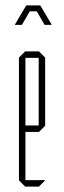

<svg xmlns="http://www.w3.org/2000/svg" viewBox="-20 -690 237 710"><path d="M73 0 50 -23V-24H147V-23L124 0ZM50 -24V-477L73 -500H74V-24ZM74 -202V-226H123V-202ZM74 -476V-500H124L147 -477V-476ZM123 -202V-476H147V-225L124 -202ZM64 -648 77 -670H129L142 -648ZM35 -598V-599L64 -648H90L61 -598ZM145 -598 116 -648H142L171 -599V-598Z"/></svg>

Font: Foldit Thin
Style: Regular
Weight: 100
Designer: Sophia Tai
Foundry: Sophia Tai
Version: Version 1.003